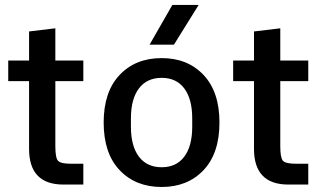

<svg xmlns="http://www.w3.org/2000/svg" viewBox="-20 -744 1303 774"><path d="M235.8 0Q97.2 0 97.2 -144V-417H13.2V-500H97.2V-617.2L203.1 -629.9V-500H315.9V-417H203.1V-153.8Q203.1 -107.9 213.9 -95.9Q224.6 -84 265.1 -84H315.9V0Z M631.8 9.8Q526.4 9.8 462.2 -58.1Q397.9 -126 397.9 -250Q397.9 -374 462.2 -441.9Q526.4 -509.8 631.8 -509.8Q736.3 -509.8 800.5 -441.9Q864.7 -374 864.7 -250Q864.7 -126 800.5 -58.1Q736.3 9.8 631.8 9.8ZM507.8 -232.9Q507.8 -155.3 540 -112.5Q572.3 -69.8 631.8 -69.8Q690.9 -69.8 722.9 -112.5Q754.9 -155.3 754.9 -232.9V-267.1Q754.9 -344.7 722.9 -387.5Q690.9 -430.2 631.8 -430.2Q572.3 -430.2 540 -387.5Q507.8 -344.7 507.8 -267.1ZM583 -564 674.8 -724.1H780.8L681.2 -564Z M1142.6 0Q1003.9 0 1003.9 -144V-417H919.9V-500H1003.9V-617.2L1109.9 -629.9V-500H1222.7V-417H1109.9V-153.8Q1109.9 -107.9 1120.6 -95.9Q1131.3 -84 1171.9 -84H1222.7V0Z"/></svg>

Font: TASA Orbiter Text Medium
Style: Regular
Weight: 500
Designer: Weizhong Zhang
Version: Version 1.000;Glyphs 3.1.2 (3151)